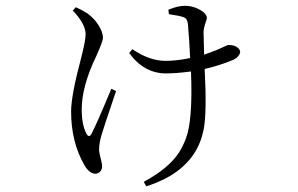

<svg xmlns="http://www.w3.org/2000/svg" viewBox="-20 -574 1040 671"><path d="M369.1 -263.7 385.7 -255.9Q340.8 -124 334 -99.6Q326.2 -72.3 326.2 -48.8Q326.2 -42 334 -11.7Q336.9 -1 336.9 9.8Q334 31.2 313.5 33.2Q292 32.2 275.4 3.9Q228.5 -77.1 228.5 -184.6Q228.5 -239.3 262.7 -368.2Q279.3 -431.6 279.3 -455.1Q278.3 -491.2 234.4 -537.1L245.1 -548.8Q268.6 -538.1 285.2 -527.3Q318.4 -502.9 334 -467.8Q339.8 -453.1 339.8 -441.4Q339.8 -430.7 317.4 -379.9Q316.4 -378.9 316.4 -377.9Q265.6 -272.5 265.6 -191.4Q265.6 -137.7 282.2 -106.4Q291 -90.8 299.8 -106.4Q317.4 -139.6 369.1 -263.7ZM570.3 -524.4 568.4 -540Q601.6 -553.7 626 -553.7Q661.1 -553.7 690.4 -532.2Q702.1 -521.5 703.1 -512.7Q703.1 -507.8 699.2 -497.1Q691.4 -475.6 691.4 -460Q691.4 -442.4 693.4 -382.8Q715.8 -390.6 735.4 -398.4Q749 -404.3 763.7 -411.1Q775.4 -417 778.3 -417Q804.7 -417 816.4 -401.4Q819.3 -396.5 819.3 -392.6Q817.4 -376 795.9 -365.2Q750 -345.7 695.3 -333Q703.1 -184.6 692.4 -125Q685.5 -89.8 673.8 -65.4Q633.8 20.5 526.4 64.5Q509.8 71.3 491.2 77.1L482.4 61.5Q569.3 14.6 605.5 -41Q619.1 -62.5 628.9 -87.9Q654.3 -151.4 647.5 -324.2Q595.7 -317.4 558.6 -317.4Q482.4 -318.4 431.6 -388.7L442.4 -402.3Q502 -361.3 558.6 -361.3Q596.7 -361.3 644.5 -371.1Q641.6 -435.5 636.7 -490.2Q634.8 -508.8 622.1 -513.7Q620.1 -514.6 619.1 -514.6Q605.5 -519.5 570.3 -524.4Z"/></svg>

Font: GenYoMin JP Light
Style: Regular
Weight: 300
Version: Version 1.001;PS 1;hotconv 16.6.51;makeotf.lib2.5.65220 DEVE